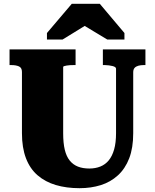

<svg xmlns="http://www.w3.org/2000/svg" viewBox="-20 -969 812 1006"><path d="M311 -271Q311 -219 319.5 -184Q328 -149 345.5 -127.5Q363 -106 388.5 -96Q414 -86 448 -86Q480 -86 506 -96.5Q532 -107 550 -129Q568 -151 578 -186Q588 -221 588 -271V-609Q588 -614 583 -617.5Q578 -621 569.5 -623Q561 -625 550.5 -626.5Q540 -628 530 -628H519V-710H742V-628H732Q717 -628 704.5 -624.5Q692 -621 685 -613Q678 -605 678 -590V-271Q678 -194 657 -139.5Q636 -85 597.5 -50Q559 -15 508 1Q457 17 397 17Q328 17 272.5 0.5Q217 -16 177 -50.5Q137 -85 116 -140Q95 -195 95 -271V-592Q95 -614 79.5 -621Q64 -628 40 -628H30V-710H376V-628H365Q356 -628 346.5 -627.5Q337 -627 329 -625.5Q321 -624 316 -622.5Q311 -621 311 -618ZM503 -949H356L226 -796V-762H308L469 -861L379 -860L542 -762H632V-796Z"/></svg>

Font: Roboto Serif 20pt ExtraBold
Style: Regular
Weight: 800
Version: Version 1.008